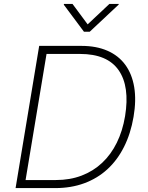

<svg xmlns="http://www.w3.org/2000/svg" viewBox="-20 -962 756 982"><path d="M180.4 -727.3H396.7Q473 -727.3 529.7 -702.4Q586.3 -677.6 620.7 -630.7Q655.2 -583.8 666.4 -516.5Q677.6 -449.2 663 -364Q648.4 -278.4 614.3 -210.8Q580.3 -143.1 529.1 -96.2Q478 -49.4 410.7 -24.7Q343.4 0 262.4 0H59.7ZM110.8 -41.2H266Q338.1 -41.2 397.5 -63.9Q457 -86.6 502.3 -129.1Q547.6 -171.5 577.4 -232.1Q607.2 -292.6 619.7 -367.9Q644.5 -519.5 587 -602.6Q529.1 -686.1 389.6 -686.1H218ZM307.5 -941.8H350.9L428.3 -837.4L539.4 -941.8H587.7L586.6 -938.2L438.9 -799.7H409.4L306.1 -938.2Z"/></svg>

Font: Inter P Extra Light
Style: Italic
Weight: 200
Italic angle: 9.39999°
Designer: Rasmus Andersson
Foundry: rsms
Version: Version 3.018;git-588b23468